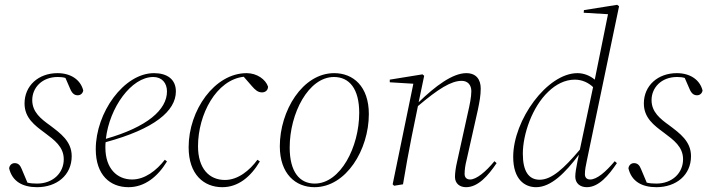

<svg xmlns="http://www.w3.org/2000/svg" viewBox="-20 -766 2961 798"><path d="M134 12C216 12 278 -38 278 -117C278 -179 231 -212 189 -244C150 -272 114 -300 114 -350C114 -401 154 -446 220 -446C232 -446 242 -445 252 -442L272 -396C280 -377 290 -370 303 -370C315 -370 324 -378 326 -390C315 -434 275 -462 219 -462C140 -462 82 -410 82 -336C82 -276 124 -245 166 -214C206 -184 245 -156 245 -104C245 -47 200 -3 134 -3C119 -3 106 -4 94 -7L70 -64C64 -79 56 -88 41 -88C28 -88 19 -78 18 -66C31 -12 74 12 134 12Z M617 -446C653 -446 674 -421 674 -386C674 -310 592 -238 420 -189C435 -319 526 -446 617 -446ZM514 12C581 12 635 -31 674 -95L665 -102C630 -57 582 -20 529 -20C467 -20 418 -65 418 -153C418 -160 418 -168 419 -175C622 -230 711 -305 711 -386C711 -437 674 -462 620 -462C495 -462 378 -298 378 -146C378 -38 438 12 514 12Z M904 12C970 12 1022 -31 1060 -95L1050 -102C1017 -57 969 -18 915 -18C849 -18 803 -66 803 -158C803 -291 879 -434 993 -447L1027 -408C1041 -392 1052 -382 1069 -382C1082 -382 1094 -390 1094 -406C1084 -436 1048 -462 1005 -462C872 -462 764 -308 764 -154C764 -41 827 12 904 12Z M1287 12C1419 12 1513 -144 1513 -292C1513 -407 1448 -462 1369 -462C1237 -462 1143 -305 1143 -158C1143 -43 1209 12 1287 12ZM1288 -3C1225 -3 1184 -52 1184 -153C1184 -295 1262 -446 1368 -446C1432 -446 1473 -397 1473 -297C1473 -155 1395 -3 1288 -3Z M1917 12C1967 12 2009 -36 2044 -88L2035 -96C1999 -52 1960 -20 1934 -20C1919 -20 1911 -29 1911 -43C1911 -60 1914 -81 1919 -100L1966 -309C1973 -343 1978 -369 1978 -398C1978 -436 1959 -462 1918 -462C1861 -462 1789 -408 1720 -341L1743 -451L1736 -457L1600 -435V-424L1698 -418L1612 0L1618 6L1655 0C1667 -73 1678 -132 1691 -198L1717 -325C1802 -397 1855 -430 1899 -430C1923 -430 1939 -414 1939 -387C1939 -363 1932 -329 1925 -299L1880 -95C1874 -70 1871 -46 1871 -31C1871 -3 1891 12 1917 12Z M2153 -127C2153 -208 2192 -322 2259 -385C2290 -415 2328 -435 2369 -435C2400 -435 2426 -422 2445 -404L2390 -144C2324 -66 2273 -19 2223 -19C2177 -19 2153 -55 2153 -127ZM2419 12C2468 12 2509 -36 2544 -88L2535 -96C2498 -52 2461 -20 2433 -20C2418 -20 2411 -29 2411 -42C2411 -60 2415 -79 2419 -98L2553 -740L2545 -746L2407 -724L2406 -713L2507 -707L2452 -435C2432 -452 2406 -462 2380 -462C2254 -462 2113 -267 2113 -114C2113 -20 2161 12 2208 12C2270 12 2329 -47 2386 -123L2380 -95C2375 -70 2371 -47 2371 -32C2371 -4 2391 12 2419 12Z M2708 12C2790 12 2852 -38 2852 -117C2852 -179 2805 -212 2763 -244C2724 -272 2688 -300 2688 -350C2688 -401 2728 -446 2794 -446C2806 -446 2816 -445 2826 -442L2846 -396C2854 -377 2864 -370 2877 -370C2889 -370 2898 -378 2900 -390C2889 -434 2849 -462 2793 -462C2714 -462 2656 -410 2656 -336C2656 -276 2698 -245 2740 -214C2780 -184 2819 -156 2819 -104C2819 -47 2774 -3 2708 -3C2693 -3 2680 -4 2668 -7L2644 -64C2638 -79 2630 -88 2615 -88C2602 -88 2593 -78 2592 -66C2605 -12 2648 12 2708 12Z"/></svg>

Font: Source Serif 4 Display Light
Style: Italic
Weight: 300
Italic angle: -12°
Designer: Frank Grießhammer
Foundry: Adobe Systems Incorporated
Version: Version 4.004;hotconv 1.0.117;makeotfexe 2.5.65602